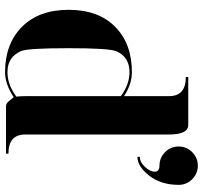

<svg xmlns="http://www.w3.org/2000/svg" viewBox="-42 -780 825 782"><g transform="rotate(90 371.0 -388.5)"><path d="M732.4 -703.1Q732.4 -630.9 694.8 -583Q657.2 -535.2 618.2 -535.2V-544.9Q639.6 -544.9 659.2 -565.9Q678.7 -586.9 678.7 -605.5Q678.7 -625 654.3 -625Q622.1 -625 599.1 -647.9Q576.2 -670.9 576.2 -703.1Q576.2 -735.4 599.1 -758.3Q622.1 -781.2 654.3 -781.2Q686.5 -781.2 709.5 -758.3Q732.4 -735.4 732.4 -703.1ZM175.8 -254.9Q175.8 -88.9 187.5 -61.5Q210.9 -5.9 273.4 -5.9Q324.2 -5.9 373 -42Q371.1 -59.6 371.1 -79.1V-467.8Q323.2 -502.9 273.4 -502.9Q210 -502.9 187.5 -447.3Q175.8 -416 175.8 -254.9ZM527.3 -664.1V-78.1Q527.3 -9.8 605.5 -9.8V0H410.2Q400.4 0 388.2 -15.6Q376 -31.2 375 -31.2Q322.3 3.9 273.4 3.9Q158.2 3.9 88.9 -64.9Q19.5 -133.8 19.5 -254.9Q19.5 -376 88.4 -444.3Q157.2 -512.7 273.4 -512.7Q322.3 -512.7 371.1 -480.5V-664.1Q371.1 -732.4 293 -732.4V-742.2H488.3Q527.3 -742.2 527.3 -664.1Z"/></g></svg>

Font: spinwerad
Style: Bold
Weight: 700
Width: 7
Version: Version 0.3